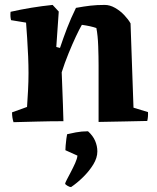

<svg xmlns="http://www.w3.org/2000/svg" viewBox="-20 -492 637 781"><path d="M35 5Q29 -13 29 -35L90 -57Q92 -87 94 -123.5Q96 -160 96 -195Q96 -225 94.5 -262.5Q93 -300 90.5 -336.5Q88 -373 86 -400L25 -410Q21 -425 23 -444Q107 -463 194 -472L219 -445L209 -301L224 -297Q238 -339 253 -378Q268 -417 289 -460Q322 -466 348 -469Q374 -472 406 -472Q427 -472 448 -460Q469 -448 485.5 -430.5Q502 -413 511 -397Q514 -311 517 -225.5Q520 -140 523 -54L582 -36Q583 -17 579 0Q540 1 486 2Q432 3 381 4V-226Q381 -260 379.5 -304Q378 -348 372 -378Q349 -386 313 -391Q303 -374 288.5 -343Q274 -312 258.5 -274Q243 -236 231 -198L236 -66L237 -32Q237 -24 237.5 -16Q238 -8 238 1Q186 1 131 2.5Q76 4 35 5ZM269 269Q263 269 254 263.5Q245 258 245 255Q245 252 252 238.5Q259 225 268.5 207Q278 189 286 171Q294 153 295 141L246 119Q246 114 247 100Q248 86 250 72Q252 58 253 54Q265 51 288.5 46.5Q312 42 338 42Q358 60 367 81Q376 102 376 124Q376 150 359.5 177Q343 204 318 228.5Q293 253 269 269Z"/></svg>

Font: Labrada
Style: Bold
Weight: 700
Designer: Mercedes Jáuregui
Foundry: Omnibus-Type Team
Version: Version 1.000; ttfautohint (v1.8.4.7-5d5b)